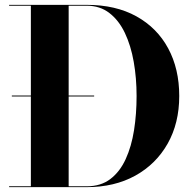

<svg xmlns="http://www.w3.org/2000/svg" viewBox="-20 -770 798 790"><path d="M337 0H17.5V-3.5H107V-746.5H17.5V-750H337Q456 -750 541.2 -702.8Q626.5 -655.5 672 -571Q717.5 -486.5 717.5 -375Q717.5 -263.5 669.8 -179Q622 -94.5 536.5 -47.2Q451 0 337 0ZM337 -746.5H262.5V-3.5H337Q395 -3.5 434.2 -33.5Q473.5 -63.5 497.2 -115.5Q521 -167.5 531.5 -234.2Q542 -301 542 -375Q542 -449 530.2 -515.8Q518.5 -582.5 493.8 -634.5Q469 -686.5 430 -716.5Q391 -746.5 337 -746.5ZM28.7 -377H367.4V-373H28.7Z"/></svg>

Font: Bodoni* 48pt
Style: Bold
Weight: 700
Version: Version 2.3